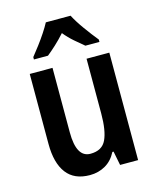

<svg xmlns="http://www.w3.org/2000/svg" viewBox="-116 -846 766 937"><g transform="rotate(-15 267.0 -378.0)"><path d="M467 -543V0H376L362 -71H356Q335 -30 300 -10Q265 10 222 10Q143 10 104 -41.5Q65 -93 65 -189V-543H180V-217Q180 -90 251 -90Q310 -90 331 -135Q352 -180 352 -266V-543ZM331 -766Q348 -733 377.5 -692Q407 -651 434 -618V-606H363Q342 -623 316 -645.5Q290 -668 268 -695Q244 -668 218.5 -644.5Q193 -621 174 -606H103V-618Q120 -639 140 -665.5Q160 -692 177.5 -718.5Q195 -745 206 -766Z"/></g></svg>

Font: Noto Sans Gujarati Condensed SemiBold
Style: Regular
Weight: 600
Width: 3
Designer: Jelle Bosma - Monotype Design Team, Universal Thirst
Foundry: Monotype Imaging Inc.
Version: Version 2.106; ttfautohint (v1.8.4.7-5d5b)